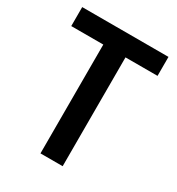

<svg xmlns="http://www.w3.org/2000/svg" viewBox="-172 -821 855 929"><g transform="rotate(30 256.0 -357.0)"><path d="M318 0H194V-608H15V-714H497V-608H318Z"/></g></svg>

Font: Noto Sans Gurmukhi UI SemiCondensed SemiBold
Style: Regular
Weight: 600
Width: 4
Designer: Jelle Bosma - Monotype Design Team
Foundry: Monotype Imaging Inc.
Version: Version 2.004; ttfautohint (v1.8.4.7-5d5b)